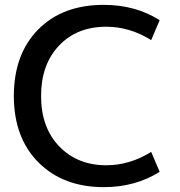

<svg xmlns="http://www.w3.org/2000/svg" viewBox="-20 -760 739 790"><path d="M417 -650Q296 -650 222.5 -572Q149 -494 149 -365Q149 -235 224 -157.5Q299 -80 417 -80Q514 -80 602 -135L637 -53Q537 10 407 10Q240 10 138.5 -91.5Q37 -193 37 -365Q37 -537 137 -638.5Q237 -740 407 -740Q537 -740 637 -677L602 -595Q514 -650 417 -650Z"/></svg>

Font: Mplus 1p Medium
Style: Regular
Weight: 500
Version: Version 1.061